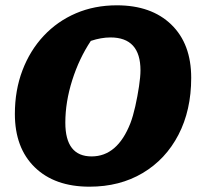

<svg xmlns="http://www.w3.org/2000/svg" viewBox="-20 -690 744 723"><path d="M317 13Q186 13 111 -60Q36 -133 36 -261Q36 -350 64.5 -425Q93 -500 144.5 -555Q196 -610 266 -640Q336 -670 420 -670Q550 -670 625 -597.5Q700 -525 700 -397Q700 -275 652 -182.5Q604 -90 517.5 -38.5Q431 13 317 13ZM325 -101Q422 -101 471 -226Q481 -252 489.5 -290Q498 -328 503.5 -365Q509 -402 509 -425Q509 -549 396 -549Q361 -549 322 -536Q278 -470 252 -388Q226 -306 226 -228Q226 -101 325 -101Z"/></svg>

Font: Piazzolla ExtraBold
Style: Italic
Weight: 800
Italic angle: -11.3°
Designer: Juan Pablo del Peral
Foundry: Huerta Tipografica
Version: Version 1.330